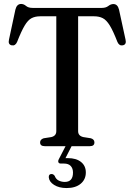

<svg xmlns="http://www.w3.org/2000/svg" viewBox="-20 -740 681 972"><path d="M144.5 -700H496Q516 -700 528.5 -709.8Q541 -719.5 554 -719.5Q575.5 -719.5 582.5 -691.5L615.5 -539.5Q621.5 -514.5 601.5 -510.5Q583.5 -507 574.5 -527.5Q553 -583 535.8 -611Q518.5 -639 500 -648.2Q481.5 -657.5 456.5 -657.5H375.5V-76Q375.5 -52 402 -46L440 -40Q458 -34.5 458 -19Q458 0 435 0H206.5Q183 0 183 -19Q183 -34 201 -40L239.5 -46Q265 -52 265 -76V-657.5H183.5Q158 -657.5 139.8 -648Q121.5 -638.5 104.8 -610.5Q88 -582.5 66.5 -527.5Q57.5 -507 39.5 -510.5Q19.5 -514.5 25.5 -539.5L58 -691.5Q65 -720 87 -720Q100 -720 111.8 -710Q123.5 -700 144.5 -700ZM315 -6H345.5L311.5 60.5Q317 60.5 323.5 60.5Q366 60.5 390.2 80Q414.5 99.5 414.5 133Q414.5 168.5 388.5 190.2Q362.5 212 317 212Q279 212 254 196.2Q229 180.5 227 158Q226 141.5 240 141Q250 140.5 257 150.5Q263 167 277.2 174Q291.5 181 308 181Q349.5 181 349.5 133.5Q349.5 112.5 338 100.2Q326.5 88 304 88H288.5Q278.5 88 275.8 81.8Q273 75.5 277.5 66.5Z"/></svg>

Font: Fraunces 72pt S050
Style: Regular
Weight: 400
Version: Version 1.000; ttfautohint (v1.8.3)